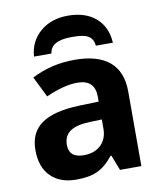

<svg xmlns="http://www.w3.org/2000/svg" viewBox="-86 -841 777 920"><g transform="rotate(-10 302.0 -380.5)"><path d="M198.2 -606C202.6 -646.5 238.3 -667 306.2 -667C335 -667 356 -665 369.6 -661.1C396.5 -653.3 411.6 -636.7 414.1 -606H497.1C494.1 -657.7 475.6 -698.2 441.9 -727.5C408.2 -756.3 363.3 -771 307.1 -771C252.4 -771 207.5 -755.9 171.9 -725.6C136.2 -694.8 116.7 -655.3 113.3 -606ZM528.8 0V-363.8C528.8 -494.1 448.2 -557.1 301.8 -557.1C225.1 -557.1 155.8 -540.5 92.8 -507.8L142.1 -407.2C201.2 -433.6 252.4 -446.8 295.9 -446.8C352.5 -446.8 380.9 -418.9 380.9 -363.8V-339.8L286.1 -336.9C122.6 -331.1 42 -278.8 42 -163.1C42 -107.9 57.1 -64.9 87.4 -35.2C117.2 -5.4 158.7 9.8 210.9 9.8C253.4 9.8 288.1 3.9 314.9 -8.8C341.3 -21 367.2 -42.5 392.1 -74.2H396L424.8 0ZM380.9 -208C380.9 -175.3 370.6 -148.9 350.1 -128.9C329.1 -108.9 301.8 -99.1 267.1 -99.1C218.8 -99.1 194.8 -120.1 194.8 -162.1C194.8 -220.7 236.8 -248.5 323.2 -251L380.9 -252.9Z"/></g></svg>

Font: Noto Reveo Sans
Style: Bold
Weight: 700
Designer: Monotype Design team
Foundry: Monotype Imaging Inc.
Version: Version 1.04